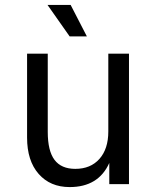

<svg xmlns="http://www.w3.org/2000/svg" viewBox="-20 -748 640 780"><path d="M263 12Q184 12 137 -41.5Q90 -95 90 -189V-530H174V-212Q174 -135 201.5 -98.5Q229 -62 286 -62Q348 -62 384 -102.5Q420 -143 420 -214V-530H504V0H424V-86Q380 12 263 12ZM263 -600 173 -728H267L333 -600Z"/></svg>

Font: Geist Mono
Style: Regular
Weight: 400
Monospace: yes
Designer: Basement.studio, Andrés Briganti, Mateo Zaragoza
Foundry: Basement.studio, Vercel, Andrés Briganti, Guido Ferreyra, Mateo Zaragoza
Version: Version 1.500; ttfautohint (v1.8.4.7-5d5b)